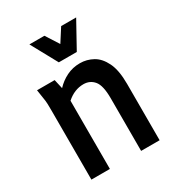

<svg xmlns="http://www.w3.org/2000/svg" viewBox="-176 -844 875 953"><g transform="rotate(-30 261.5 -367.5)"><path d="M56 -519H157L169 -466Q195 -494 230 -511.5Q265 -529 307 -529Q346 -529 380.5 -510Q415 -491 437 -446Q459 -401 459 -323V0H353V-302Q353 -375 330 -402.5Q307 -430 270 -430Q218 -430 174 -391V0H68V-395Q68 -416 67.5 -433.5Q67 -451 63 -473ZM405 -735 322 -585H219L137 -735H223L271 -660L319 -735Z"/></g></svg>

Font: Radio Canada Condensed Medium
Style: Regular
Weight: 500
Width: 3
Designer: Charles Daoud, Etienne Aubert Bonn, Alexandre Saumier Demers, Jacques Le Bailly
Foundry: Radio-Canada
Version: Version 2.104; ttfautohint (v1.8.4.7-5d5b);gftools[0.9.28.de